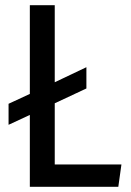

<svg xmlns="http://www.w3.org/2000/svg" viewBox="-20 -720 503 740"><path d="M191 -700V-403L313 -461V-379L191 -322V-86H448L436 0H95V-277L13 -239V-320L95 -358V-700Z"/></svg>

Font: Magra
Style: Regular
Weight: 400
Designer: Viviana Monsalve
Foundry: Viviana Monsalve
Version: Version 1.001